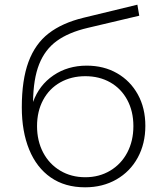

<svg xmlns="http://www.w3.org/2000/svg" viewBox="-20 -794 696 819"><path d="M600 -257Q600 -181 567.5 -121.5Q535 -62 476.5 -28.5Q418 5 343 5Q257 5 196.5 -37Q136 -79 104.5 -156Q73 -233 73 -336Q73 -453 101.5 -530Q130 -607 187.5 -651.5Q245 -696 335 -718L566 -774L574 -727L354 -675Q273 -656 222.5 -619.5Q172 -583 147 -520Q122 -457 121 -359Q147 -431 208 -472.5Q269 -514 350 -514Q423 -514 479.5 -481.5Q536 -449 568 -391Q600 -333 600 -257ZM549 -256Q549 -319 523 -367.5Q497 -416 450.5 -442.5Q404 -469 344 -469Q284 -469 237 -442.5Q190 -416 164 -367.5Q138 -319 138 -256Q138 -193 164 -143.5Q190 -94 237 -66Q284 -38 344 -38Q403 -38 450 -66Q497 -94 523 -143.5Q549 -193 549 -256Z"/></svg>

Font: Montserrat Atlas Light
Style: Regular
Weight: 300
Designer: Julieta Ulanovsky
Foundry: Julieta Ulanovsky
Version: Version 7.200